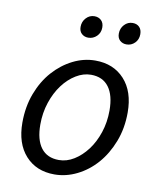

<svg xmlns="http://www.w3.org/2000/svg" viewBox="-80 -747 674 821"><g transform="rotate(10 257.5 -336.0)"><path d="M212 12Q133 12 86 -40Q39 -92 39 -183Q39 -252 61 -310Q83 -368 120 -409.5Q157 -451 204 -474.5Q251 -498 301 -498Q380 -498 427.5 -446Q475 -394 475 -303Q475 -234 452.5 -176Q430 -118 393.5 -76.5Q357 -35 309.5 -11.5Q262 12 212 12ZM293 -435Q260 -435 228 -415.5Q196 -396 171 -362.5Q146 -329 131 -284Q116 -239 116 -188Q116 -122 142.5 -87Q169 -52 220 -52Q254 -52 285.5 -71.5Q317 -91 342 -124Q367 -157 382 -202Q397 -247 397 -298Q397 -364 370.5 -399.5Q344 -435 293 -435ZM253 -589Q236 -589 224.5 -599.5Q213 -610 213 -629Q213 -652 228 -668Q243 -684 264 -684Q282 -684 293.5 -673Q305 -662 305 -642Q305 -619 289.5 -604Q274 -589 253 -589ZM419 -589Q402 -589 390.5 -599.5Q379 -610 379 -629Q379 -652 394 -668Q409 -684 430 -684Q448 -684 459 -673Q470 -662 470 -642Q470 -619 455 -604Q440 -589 419 -589Z"/></g></svg>

Font: mr_Source Sans Pro
Style: Italic
Weight: 400
Italic angle: -11°
Designer: Paul D. Hunt
Foundry: Adobe Systems Incorporated
Version: Version 1.036;July 10, 2024;FontCreator 11.5.0.2430 64-bit